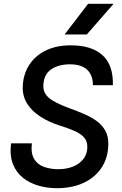

<svg xmlns="http://www.w3.org/2000/svg" viewBox="-20 -976 640 1006"><path d="M276.5 10Q228.5 10 182.5 -3Q136.5 -16 101 -43.8Q65.5 -71.5 47.8 -116.5Q30 -161.5 38 -225H147Q141 -172 159.2 -142.5Q177.5 -113 211.5 -101.2Q245.5 -89.5 285.5 -89.5Q330 -89.5 364 -103.8Q398 -118 417.5 -143.8Q437 -169.5 437.5 -203Q438.5 -234 422 -254Q405.5 -274 373 -288.8Q340.5 -303.5 292 -318.5Q237.5 -336 193.5 -363.8Q149.5 -391.5 124 -430.2Q98.5 -469 99 -518.5Q100.5 -583 131.2 -632.8Q162 -682.5 218 -710.5Q274 -738.5 350.5 -738.5Q460 -738.5 517 -687Q574 -635.5 571.5 -529.5H467Q467 -564 453.8 -588.5Q440.5 -613 414 -626Q387.5 -639 347 -639Q286 -639 247 -611.8Q208 -584.5 207 -525Q206.5 -488.5 236.8 -462.8Q267 -437 345 -408.5Q385 -394 421.8 -378.2Q458.5 -362.5 487 -341.5Q515.5 -320.5 532 -290.8Q548.5 -261 547.5 -218.5Q546.5 -151.5 513.8 -100Q481 -48.5 420.8 -19.2Q360.5 10 276.5 10ZM435 -795.5H318.5L441.5 -956H575Z"/></svg>

Font: Spline Sans Mono Medium
Style: Italic
Weight: 500
Italic angle: -4°
Monospace: yes
Designer: Eben Sorkin, Mirko Velimirovic
Foundry: Sorkin Type
Version: Version 1.004